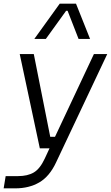

<svg xmlns="http://www.w3.org/2000/svg" viewBox="-45 -825 607 1051"><path d="M-25 206 -14 139H54Q106 139 140 119Q174 99 200 43L226 -13H173L63 -529H140L230 -76H256L469 -529H542L262 64Q226 141 170 173.5Q114 206 39 206ZM143 -612 282 -805H371L448 -612H385L325 -766H317L206 -612Z"/></svg>

Font: Sora Light
Style: Italic
Weight: 300
Designer: Jonathan Barnbrook, Juli√°n Moncada
Version: Version 1.000